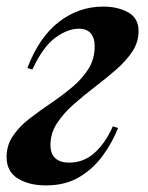

<svg xmlns="http://www.w3.org/2000/svg" viewBox="-33 -548 448 582"><path d="M176 -55Q221 -55 254 -85Q287 -115 309 -165L325 -160Q307 -115 278 -75.5Q249 -36 207 -11Q165 14 106 14Q55 14 21 -7Q-13 -28 -13 -72Q-13 -108 6.5 -136.5Q26 -165 56.5 -188.5Q87 -212 121 -235Q155 -258 185.5 -283.5Q216 -309 235 -339Q254 -369 254 -408Q254 -433 242 -447Q230 -461 206 -461Q172 -461 134.5 -433.5Q97 -406 65 -337L50 -342Q86 -436 146 -482Q206 -528 280 -528Q324 -528 355.5 -510.5Q387 -493 387 -454Q387 -420 368 -391.5Q349 -363 318.5 -336.5Q288 -310 254 -284Q220 -258 189.5 -231Q159 -204 139.5 -174Q120 -144 120 -109Q120 -81 135 -68Q150 -55 176 -55Z"/></svg>

Font: Playfair Display SemiBold
Style: Italic
Weight: 600
Italic angle: -14°
Designer: Claus Eggers Sørensen
Foundry: Claus Eggers Sørensen
Version: Version 1.203